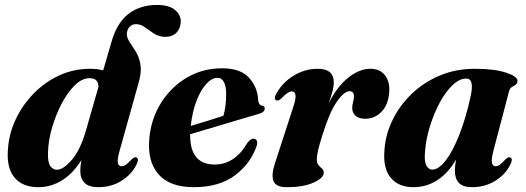

<svg xmlns="http://www.w3.org/2000/svg" viewBox="-20 -745 2124 776"><path d="M531 -78.5Q510.5 -38.5 469.8 -13.5Q429 11.5 378 11.5Q338.5 11.5 321.5 -6.2Q304.5 -24 304.5 -54.5Q304.5 -73.5 309 -98Q275 -43.5 230.5 -16Q186 11.5 135 11.5Q70 11.5 37.5 -28.8Q5 -69 12.5 -146.5Q17 -207 44.2 -264.2Q71.5 -321.5 116.2 -367.2Q161 -413 219.2 -440Q277.5 -467 344.5 -467Q374.5 -467 397 -460.5L430.5 -575.5Q453 -654 500 -689.5Q547 -725 614 -725Q662.5 -725 686.5 -705.5Q710.5 -686 710.5 -659Q710.5 -631.5 694 -613.8Q677.5 -596 647.5 -596Q622.5 -596 602.8 -609Q583 -622 565.5 -634.8Q548 -647.5 529.5 -647.5Q514 -647.5 503.8 -636.5Q493.5 -625.5 492.5 -608.5Q492.5 -592 504 -575Q515.5 -558 528.5 -537Q541.5 -516 547.2 -487Q553 -458 542 -417L463.5 -136Q453.5 -101 456.2 -87Q459 -73 471.5 -73Q479.5 -73 488.5 -79Q497.5 -85 511 -100Q518.5 -107 523 -108.8Q527.5 -110.5 531.5 -108.5Q543.5 -103.5 531 -78.5ZM174 -128.5Q172.5 -89.5 183 -74.2Q193.5 -59 210.5 -59Q236 -59 270.5 -99.2Q305 -139.5 327.5 -218L378 -394Q377.5 -410.5 369.5 -419.8Q361.5 -429 341.5 -429Q311.5 -429 282.2 -400.2Q253 -371.5 229 -325.8Q205 -280 190 -227.8Q175 -175.5 174 -128.5Z M1017.5 -155.5Q992.5 -83 929 -35.8Q865.5 11.5 763 11.5Q665 11.5 619.5 -41.8Q574 -95 584 -190.5Q592 -268 632.2 -331.2Q672.5 -394.5 736 -431.8Q799.5 -469 877.5 -469Q951.5 -469 986.2 -431Q1021 -393 1023.5 -340Q1025 -321 1039 -318Q1050 -316 1050 -306.5Q1050 -300 1044.8 -294.2Q1039.5 -288.5 1025.5 -284.5Q1009.5 -280 977.2 -270.5Q945 -261 905 -249Q865 -237 824 -224.8Q783 -212.5 748.5 -202.5Q747 -80 847.5 -80Q929.5 -80 980 -168Q994 -185.5 1005.5 -184.5Q1013.5 -184 1017.5 -177Q1021.5 -170 1017.5 -155.5ZM859 -430.5Q836.5 -430.5 814 -406.2Q791.5 -382 774.5 -338.2Q757.5 -294.5 751 -236Q784.5 -246 820.8 -257.2Q857 -268.5 883 -277Q888 -293.5 891 -315.8Q894 -338 894 -365.5Q894.5 -395 885.2 -412.8Q876 -430.5 859 -430.5Z M1096.5 -339.5Q1085 -345 1097 -367Q1122 -412 1167.2 -439.5Q1212.5 -467 1264.5 -467Q1329 -467 1329 -412.5Q1329 -393.5 1322.8 -372Q1316.5 -350.5 1308 -327Q1344 -397.5 1388.8 -432.2Q1433.5 -467 1476.5 -467Q1516.5 -467 1536.5 -440Q1556.5 -413 1553 -371.5Q1549 -320.5 1521.5 -292.8Q1494 -265 1457 -265Q1430.5 -265 1417 -277.2Q1403.5 -289.5 1403.5 -308.5Q1403.5 -321 1407 -332.5Q1410.5 -344 1410.5 -355Q1410.5 -376.5 1393 -376.5Q1371 -376.5 1341.5 -334.2Q1312 -292 1283.5 -200.5Q1272 -164.5 1266.2 -140.5Q1260.5 -116.5 1260.5 -100Q1260.5 -85 1267.5 -77.2Q1274.5 -69.5 1281.5 -63.5Q1288.5 -57.5 1288.5 -46.5Q1288.5 -26 1247.8 -7.2Q1207 11.5 1138.5 11.5Q1094.5 11.5 1085.2 -13.8Q1076 -39 1091 -84L1165 -312Q1177 -347.5 1174.2 -361.5Q1171.5 -375.5 1160 -375.5Q1152 -375.5 1142.2 -369.5Q1132.5 -363.5 1117 -347Q1104.5 -336 1096.5 -339.5Z M1976 -142.5Q1965 -101.5 1968.2 -87.2Q1971.5 -73 1982.5 -73Q1991 -73 1999.8 -79Q2008.5 -85 2022 -100Q2029.5 -107 2033.8 -108.8Q2038 -110.5 2042.5 -108.5Q2054.5 -103.5 2042 -78.5Q2021.5 -38.5 1980.5 -13.5Q1939.5 11.5 1888.5 11.5Q1850.5 11.5 1834.5 -6Q1818.5 -23.5 1818.5 -54.5Q1818.5 -72.5 1823 -100Q1792.5 -46.5 1748.5 -17.5Q1704.5 11.5 1650.5 11.5Q1590.5 11.5 1558.8 -27Q1527 -65.5 1534 -141Q1538.5 -202.5 1567 -260.8Q1595.5 -319 1643.8 -365.5Q1692 -412 1757 -439.5Q1822 -467 1899.5 -467Q1979.5 -467 2026.5 -451Q2073.5 -435 2071.5 -417.5Q2070.5 -406.5 2063.2 -402Q2056 -397.5 2048.2 -392.8Q2040.5 -388 2037.5 -376.5ZM1698 -135.5Q1694 -93 1703.2 -76.2Q1712.5 -59.5 1727 -59.5Q1753 -59.5 1781.5 -96.5Q1810 -133.5 1836.5 -200.5Q1863 -267.5 1882.5 -357.5Q1897.5 -427.5 1864.5 -427.5Q1836.5 -427.5 1808.5 -400.5Q1780.5 -373.5 1757 -329.8Q1733.5 -286 1717.8 -235Q1702 -184 1698 -135.5Z"/></svg>

Font: Fraunces 72pt
Style: Bold Italic
Weight: 700
Italic angle: -16°
Version: Version 1.000;[b76b70a41]